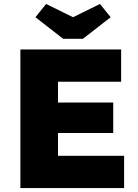

<svg xmlns="http://www.w3.org/2000/svg" viewBox="-20 -950 699 970"><path d="M83 0V-700H592V-537H273V-432H552V-278H273V-163H607V0ZM299 -754 159 -863 213 -930 349 -863 485 -930 539 -863 399 -754Z"/></svg>

Font: Mach ExtraBold
Style: Regular
Weight: 800
Version: Version 1.002